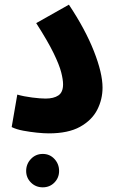

<svg xmlns="http://www.w3.org/2000/svg" viewBox="-20 -565 494 822"><path d="M30 -21 54 -160Q82 -152 117.5 -147.5Q153 -143 175 -143Q210 -143 230 -156.5Q250 -170 250 -204Q250 -224 242 -255.5Q234 -287 209.5 -337.5Q185 -388 135 -466L275 -545Q345 -440 382 -346Q419 -252 419 -190Q419 -139 396 -94.5Q373 -50 322.5 -22Q272 6 189 6Q168 6 138.5 3Q109 0 79.5 -5.5Q50 -11 30 -21ZM163 237Q133 237 112.5 216.5Q92 196 92 167Q92 137 112.5 115.5Q133 94 163 94Q193 94 213 115.5Q233 137 233 167Q233 196 213 216.5Q193 237 163 237Z"/></svg>

Font: Noto Sans Arabic ExtCond ExtBd
Style: Regular
Weight: 800
Width: 2
Designer: Monotype Design Team, Nadine Chahine, Nizar Qandah and Khaled Hosny
Foundry: Monotype Imaging Inc.
Version: Version 2.012; ttfautohint (v1.8.4.7-5d5b)